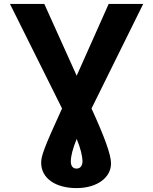

<svg xmlns="http://www.w3.org/2000/svg" viewBox="-20 -748 785 984"><path d="M31 -728 298 -192C204 13 191 52 191 86C191 166 265 216 372 216C479 216 549 161 549 90C549 45 517 -43 449 -192L714 -728H537L373 -360L207 -728ZM343 79C343 52 353 13 373 -36C393 12 402 51 403 78C402 103 391 116 372 116C353 116 343 102 343 79Z"/></svg>

Font: Wafeq
Style: Bold
Weight: 700
Designer: Rasmus Andersson & Azza Alameddine
Foundry: Google & TypeTogether
Version: Version 3.000;FEAKit 1.0